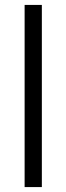

<svg xmlns="http://www.w3.org/2000/svg" viewBox="-20 -760 269 780"><path d="M150 -740V0H80V-740Z"/></svg>

Font: A Bank Premium Light
Style: Regular
Weight: 300
Designer: Ninad Kale (Devanagari), Jonny Pinhorn (Latin), Htun Naung (Myanmar)
Foundry: Indian Type Foundry
Version: 4.004